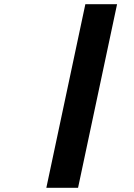

<svg xmlns="http://www.w3.org/2000/svg" viewBox="-20 -795 640 920"><path d="M389 -775 202 105H354L541 -775Z"/></svg>

Font: LT Wave Mono Black
Style: Italic
Weight: 900
Designer: Daniel Lyons
Version: Version 2.5 (Glyphs App)